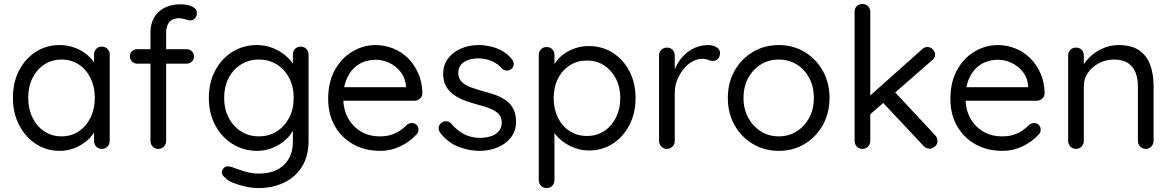

<svg xmlns="http://www.w3.org/2000/svg" viewBox="-20 -760 5982 980"><path d="M500 -522Q517 -522 528.5 -510.5Q540 -499 540 -482V-41Q540 -24 528.5 -12Q517 0 500 0Q482 0 471 -12Q460 -24 460 -41V-136L479 -138Q479 -116 464 -90Q449 -64 423 -41.5Q397 -19 361.5 -4.5Q326 10 285 10Q217 10 163 -25.5Q109 -61 77.5 -122Q46 -183 46 -261Q46 -340 77.5 -400.5Q109 -461 163 -495.5Q217 -530 283 -530Q326 -530 363 -516Q400 -502 427.5 -478Q455 -454 470.5 -425Q486 -396 486 -367L460 -373V-482Q460 -499 471 -510.5Q482 -522 500 -522ZM294 -64Q344 -64 382.5 -90Q421 -116 442.5 -160.5Q464 -205 464 -261Q464 -316 442.5 -360.5Q421 -405 382.5 -430.5Q344 -456 294 -456Q245 -456 206.5 -431Q168 -406 146 -362Q124 -318 124 -261Q124 -205 145.5 -160.5Q167 -116 205.5 -90Q244 -64 294 -64Z M904 -738Q921 -738 939.5 -734Q958 -730 971.5 -720Q985 -710 985 -693Q985 -677 975 -666.5Q965 -656 951 -656Q942 -656 926 -661.5Q910 -667 893 -667Q870 -667 855.5 -657Q841 -647 834.5 -630.5Q828 -614 828 -594V-41Q828 -24 816.5 -12Q805 0 788 0Q770 0 759 -12Q748 -24 748 -41V-593Q748 -660 789.5 -699Q831 -738 904 -738ZM932 -509Q948 -509 959 -498.5Q970 -488 970 -472Q970 -456 959 -445.5Q948 -435 932 -435H681Q665 -435 654 -446Q643 -457 643 -472Q643 -489 654 -499Q665 -509 681 -509Z M1291 -530Q1334 -530 1371 -515.5Q1408 -501 1435.5 -478Q1463 -455 1478.5 -430Q1494 -405 1494 -383L1475 -395V-482Q1475 -499 1486 -510.5Q1497 -522 1515 -522Q1532 -522 1543.5 -510.5Q1555 -499 1555 -482V-44Q1555 38 1520.5 92Q1486 146 1428 173Q1370 200 1298 200Q1268 200 1232 192Q1196 184 1168 172.5Q1140 161 1132 149Q1117 139 1113.5 126.5Q1110 114 1118 103Q1127 89 1141.5 89Q1156 89 1178 98Q1187 101 1206.5 108Q1226 115 1250.5 120.5Q1275 126 1299 126Q1384 126 1429.5 81.5Q1475 37 1475 -36V-129L1486 -124Q1480 -96 1461.5 -72Q1443 -48 1416.5 -29.5Q1390 -11 1358 -0.5Q1326 10 1293 10Q1223 10 1167 -25Q1111 -60 1078.5 -121Q1046 -182 1046 -260Q1046 -339 1078.5 -400Q1111 -461 1166.5 -495.5Q1222 -530 1291 -530ZM1301 -456Q1250 -456 1209.5 -430.5Q1169 -405 1146.5 -361Q1124 -317 1124 -260Q1124 -205 1146.5 -160.5Q1169 -116 1209.5 -90Q1250 -64 1301 -64Q1353 -64 1393 -89.5Q1433 -115 1456 -159Q1479 -203 1479 -260Q1479 -318 1456 -362Q1433 -406 1393 -431Q1353 -456 1301 -456Z M1922 10Q1842 10 1782 -24Q1722 -58 1688.5 -117.5Q1655 -177 1655 -255Q1655 -342 1689.5 -403.5Q1724 -465 1779.5 -497.5Q1835 -530 1897 -530Q1943 -530 1986 -513Q2029 -496 2062 -463.5Q2095 -431 2115 -385.5Q2135 -340 2136 -284Q2136 -268 2124 -257Q2112 -246 2096 -246H1701L1683 -315H2068L2052 -301V-323Q2048 -364 2024.5 -393.5Q2001 -423 1967.5 -439Q1934 -455 1897 -455Q1867 -455 1837.5 -444.5Q1808 -434 1784.5 -410.5Q1761 -387 1746.5 -350Q1732 -313 1732 -261Q1732 -203 1755.5 -159Q1779 -115 1821 -89.5Q1863 -64 1919 -64Q1954 -64 1980 -73Q2006 -82 2025 -95.5Q2044 -109 2057 -123Q2070 -132 2082 -132Q2097 -132 2106.5 -122Q2116 -112 2116 -98Q2116 -81 2100 -68Q2072 -37 2024 -13.5Q1976 10 1922 10Z M2227 -82Q2218 -95 2219 -109.5Q2220 -124 2236 -135Q2246 -142 2259.5 -141Q2273 -140 2284 -128Q2312 -95 2348 -75.5Q2384 -56 2436 -56Q2460 -57 2484 -64Q2508 -71 2524.5 -88.5Q2541 -106 2541 -135Q2541 -163 2524 -179.5Q2507 -196 2480 -206.5Q2453 -217 2421 -225Q2388 -234 2356 -245.5Q2324 -257 2298.5 -274.5Q2273 -292 2257.5 -318.5Q2242 -345 2242 -383Q2242 -428 2266.5 -461Q2291 -494 2332.5 -512Q2374 -530 2423 -530Q2451 -530 2481.5 -523.5Q2512 -517 2541 -501.5Q2570 -486 2592 -459Q2601 -449 2602 -434Q2603 -419 2589 -407Q2578 -399 2564.5 -400Q2551 -401 2542 -410Q2521 -435 2489.5 -448.5Q2458 -462 2420 -462Q2396 -462 2373 -455Q2350 -448 2334.5 -431.5Q2319 -415 2319 -386Q2320 -359 2337 -342Q2354 -325 2383 -314.5Q2412 -304 2447 -294Q2479 -286 2508.5 -275.5Q2538 -265 2562 -248Q2586 -231 2600 -204.5Q2614 -178 2614 -138Q2614 -92 2588 -58.5Q2562 -25 2519.5 -7.5Q2477 10 2428 10Q2373 10 2319.5 -11Q2266 -32 2227 -82Z M2985 -525Q3053 -525 3107 -491Q3161 -457 3192.5 -397Q3224 -337 3224 -259Q3224 -182 3192.5 -121.5Q3161 -61 3107.5 -26.5Q3054 8 2987 8Q2950 8 2917.5 -3.5Q2885 -15 2858.5 -33.5Q2832 -52 2814 -75.5Q2796 -99 2788 -122L2810 -136V159Q2810 176 2799 188Q2788 200 2770 200Q2753 200 2741.5 188.5Q2730 177 2730 159V-480Q2730 -497 2741.5 -508.5Q2753 -520 2770 -520Q2788 -520 2799 -508.5Q2810 -497 2810 -480V-391L2795 -399Q2802 -424 2819.5 -447Q2837 -470 2862.5 -487.5Q2888 -505 2919.5 -515Q2951 -525 2985 -525ZM2976 -451Q2926 -451 2887.5 -426Q2849 -401 2827.5 -358Q2806 -315 2806 -259Q2806 -204 2827.5 -160Q2849 -116 2887.5 -91Q2926 -66 2976 -66Q3026 -66 3064 -91Q3102 -116 3124 -160Q3146 -204 3146 -259Q3146 -315 3124 -358Q3102 -401 3064 -426Q3026 -451 2976 -451Z M3384 0Q3367 0 3355.5 -12Q3344 -24 3344 -41V-477Q3344 -494 3355.5 -505.5Q3367 -517 3384 -517Q3402 -517 3413 -505.5Q3424 -494 3424 -477V-345L3412 -366Q3418 -397 3433.5 -426.5Q3449 -456 3473 -479.5Q3497 -503 3528 -516.5Q3559 -530 3596 -530Q3618 -530 3636.5 -519.5Q3655 -509 3655 -490Q3655 -469 3644 -459Q3633 -449 3619 -449Q3606 -449 3594 -454.5Q3582 -460 3564 -460Q3539 -460 3514.5 -446.5Q3490 -433 3469.5 -408Q3449 -383 3436.5 -351.5Q3424 -320 3424 -284V-41Q3424 -24 3412.5 -12Q3401 0 3384 0Z M4214 -260Q4214 -182 4179.5 -121Q4145 -60 4086.5 -25Q4028 10 3955 10Q3882 10 3823 -25Q3764 -60 3729.5 -121Q3695 -182 3695 -260Q3695 -338 3729.5 -399Q3764 -460 3823 -495Q3882 -530 3955 -530Q4028 -530 4086.5 -495Q4145 -460 4179.5 -399Q4214 -338 4214 -260ZM4134 -260Q4134 -318 4110.5 -362Q4087 -406 4046.5 -431Q4006 -456 3955 -456Q3904 -456 3863.5 -431Q3823 -406 3799 -362Q3775 -318 3775 -260Q3775 -203 3799 -159Q3823 -115 3863.5 -89.5Q3904 -64 3955 -64Q4006 -64 4046.5 -89.5Q4087 -115 4110.5 -159Q4134 -203 4134 -260Z M4382 0Q4364 0 4353 -12Q4342 -24 4342 -41V-700Q4342 -717 4353 -728.5Q4364 -740 4382 -740Q4399 -740 4410.5 -728.5Q4422 -717 4422 -700V-41Q4422 -24 4410.5 -12Q4399 0 4382 0ZM4714 -520Q4730 -520 4741.5 -507.5Q4753 -495 4753 -482Q4753 -465 4737 -452L4413 -169L4410 -262L4686 -508Q4698 -520 4714 -520ZM4725 -1Q4708 -1 4695 -14L4482 -241L4542 -296L4753 -70Q4765 -57 4765 -40Q4765 -22 4751 -11.5Q4737 -1 4725 -1Z M5098 10Q5018 10 4958 -24Q4898 -58 4864.5 -117.5Q4831 -177 4831 -255Q4831 -342 4865.5 -403.5Q4900 -465 4955.5 -497.5Q5011 -530 5073 -530Q5119 -530 5162 -513Q5205 -496 5238 -463.5Q5271 -431 5291 -385.5Q5311 -340 5312 -284Q5312 -268 5300 -257Q5288 -246 5272 -246H4877L4859 -315H5244L5228 -301V-323Q5224 -364 5200.5 -393.5Q5177 -423 5143.5 -439Q5110 -455 5073 -455Q5043 -455 5013.5 -444.5Q4984 -434 4960.5 -410.5Q4937 -387 4922.5 -350Q4908 -313 4908 -261Q4908 -203 4931.5 -159Q4955 -115 4997 -89.5Q5039 -64 5095 -64Q5130 -64 5156 -73Q5182 -82 5201 -95.5Q5220 -109 5233 -123Q5246 -132 5258 -132Q5273 -132 5282.5 -122Q5292 -112 5292 -98Q5292 -81 5276 -68Q5248 -37 5200 -13.5Q5152 10 5098 10Z M5689 -530Q5757 -530 5796 -502Q5835 -474 5851.5 -427Q5868 -380 5868 -322V-41Q5868 -24 5856.5 -12Q5845 0 5828 0Q5811 0 5799.5 -12Q5788 -24 5788 -41V-320Q5788 -358 5776.5 -388.5Q5765 -419 5738.5 -437.5Q5712 -456 5666 -456Q5624 -456 5589 -437.5Q5554 -419 5533 -388.5Q5512 -358 5512 -320V-41Q5512 -24 5500.5 -12Q5489 0 5472 0Q5455 0 5443.5 -12Q5432 -24 5432 -41V-477Q5432 -494 5443.5 -505.5Q5455 -517 5472 -517Q5490 -517 5501 -505.5Q5512 -494 5512 -477V-406L5492 -384Q5497 -410 5515 -436.5Q5533 -463 5560 -484Q5587 -505 5620 -517.5Q5653 -530 5689 -530Z"/></svg>

Font: Quicksand Light Medium
Style: Regular
Weight: 500
Version: Version 3.006